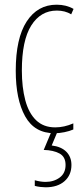

<svg xmlns="http://www.w3.org/2000/svg" viewBox="-20 -557 353 817"><path d="M212 10Q127 10 87 -62Q47 -134 47 -256Q47 -394 93.5 -465.5Q140 -537 221 -537Q262 -537 293 -519L283 -496Q257 -512 222 -512Q153 -512 113 -448.5Q73 -385 73 -257Q73 -186 87.5 -131Q102 -76 133.5 -45.5Q165 -15 215 -15Q253 -15 292 -32V-6Q276 1 254 5.5Q232 10 212 10ZM284 145Q284 188 254.5 214Q225 240 174 240Q165 240 152 238.5Q139 237 128 234V210Q153 217 174 217Q209 217 234 198.5Q259 180 259 145Q259 110 233 96Q207 82 166 81L200 0H226L200 62Q241 67 262.5 89Q284 111 284 145Z"/></svg>

Font: Noto Sans Lao Looped ExtraCondensed Thin
Style: Regular
Weight: 100
Width: 2
Designer: Mark Frömberg, Ben Mitchell
Foundry: The Fontpad Ltd
Version: Version 1.002; ttfautohint (v1.8.4.7-5d5b)